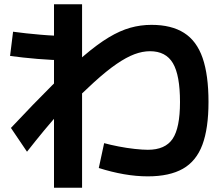

<svg xmlns="http://www.w3.org/2000/svg" viewBox="-20 -808 1040 896"><path d="M232 68V-788H363V68ZM284 -527Q256 -527 223.5 -528.5Q191 -530 156 -533Q121 -536 88 -539.5Q55 -543 27 -547L41 -660Q69 -656 102 -652.5Q135 -649 169.5 -646Q204 -643 237 -641.5Q270 -640 298 -640ZM670 15Q616 15 558.5 5Q501 -5 441 -24L466 -140Q495 -132 533.5 -124.5Q572 -117 609 -113Q646 -109 670 -109Q751 -109 785.5 -160Q820 -211 820 -332Q820 -457 787 -513Q754 -569 680 -569Q645 -569 607.5 -555Q570 -541 524 -509.5Q478 -478 418.5 -424Q359 -370 279 -290H265Q227 -249 186.5 -200Q146 -151 106 -100L31 -211Q140 -327 223 -409.5Q306 -492 370.5 -547Q435 -602 487.5 -633.5Q540 -665 588 -678.5Q636 -692 687 -692Q780 -692 839 -654.5Q898 -617 925.5 -537.5Q953 -458 953 -332Q953 -209 924.5 -132.5Q896 -56 833.5 -20.5Q771 15 670 15Z"/></svg>

Font: M PLUS 2 Thin
Style: Bold
Weight: 700
Version: Version 1.001